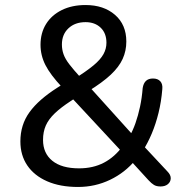

<svg xmlns="http://www.w3.org/2000/svg" viewBox="-20 -734 741 763"><path d="M290 9Q219 9 167.5 -13.5Q116 -36 88.5 -76.5Q61 -117 61 -172Q61 -205 70 -234Q79 -263 97.5 -288.5Q116 -314 143.5 -338Q171 -362 207 -385L240 -406L227 -387Q180 -437 160.5 -475.5Q141 -514 141 -556Q141 -603 163 -638.5Q185 -674 225.5 -694Q266 -714 320 -714Q392 -714 437 -675Q482 -636 482 -569Q482 -532 467.5 -500Q453 -468 420 -437Q387 -406 330 -371L331 -394L514 -191H494Q508 -215 518.5 -245Q529 -275 536.5 -310Q544 -345 547 -384Q550 -403 560 -412.5Q570 -422 588 -422Q607 -422 617 -411Q627 -400 625 -380Q621 -330 610 -285.5Q599 -241 583 -203Q567 -165 547 -134L546 -159L645 -53Q659 -39 658.5 -25Q658 -11 647 -2Q636 7 618 7Q602 7 592 1Q582 -5 570 -18L496 -99H519Q477 -48 417.5 -19.5Q358 9 290 9ZM294 -65Q350 -65 393 -87.5Q436 -110 469 -155L467 -128L256 -355L292 -353L262 -333Q222 -307 197.5 -283.5Q173 -260 162 -235Q151 -210 151 -178Q151 -125 188 -95Q225 -65 294 -65ZM320 -646Q278 -646 252 -621.5Q226 -597 226 -557Q226 -537 232.5 -518.5Q239 -500 255.5 -478.5Q272 -457 302 -424L279 -423Q325 -452 352 -474.5Q379 -497 391 -518.5Q403 -540 403 -564Q403 -602 380 -624Q357 -646 320 -646Z"/></svg>

Font: Nunito Medium
Style: Regular
Weight: 500
Designer: Vernon Adams
Foundry: Vernon Adams
Version: Version 3.601